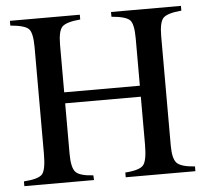

<svg xmlns="http://www.w3.org/2000/svg" viewBox="-49 -714 820 766"><g transform="rotate(-5 361.0 -331.0)"><path d="M703 0H424V-19Q482 -23 497 -41.5Q512 -60 512 -124V-315H209V-113Q209 -58 225 -40Q241 -22 296 -19L297 0H18V-19Q77 -23 92 -40.5Q107 -58 107 -122V-548Q107 -606 91.5 -622Q76 -638 18 -643V-662H298V-643Q242 -638 225.5 -621.5Q209 -605 209 -548V-359H512V-548Q512 -606 496.5 -622Q481 -638 423 -643V-662H703V-643Q647 -638 630.5 -621.5Q614 -605 614 -548V-111Q614 -58 630.5 -40.5Q647 -23 703 -19Z"/></g></svg>

Font: STIX
Style: Regular
Weight: 400
Designer: MicroPress Inc., with final additions and corrections provided by Coen Hoffman, Elsevier (retired)
Version: Version 1.1.1